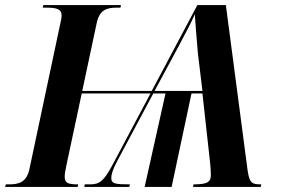

<svg xmlns="http://www.w3.org/2000/svg" viewBox="-42 -734 1105 754"><path d="M-22 0H263L265 -10C226 -10 212 -14 212 -41C212 -51 215 -66 219 -86L279 -367H549L399 -85C366 -23 348 -10 313 -10H291L289 0H466L468 -10C411 -10 395 -12 395 -35C395 -48 400 -67 418 -101L560 -367H608L526 0H632L710 -367H753L784 -86C785 -73 786 -61 786 -46C786 -16 766 -10 718 -10L716 0H982L984 -10C944 -10 936 -15 928 -83L845 -714H733L554 -377H281L337 -640C348 -696 377 -704 417 -704H431L433 -714H128L126 -704H140C181 -704 200 -698 200 -673C200 -666 198 -653 193 -633L74 -72C63 -18 32 -10 -6 -10H-19ZM565 -377 655 -544C684 -600 707 -640 723 -678C726 -636 730 -582 735 -526L753 -377Z"/></svg>

Font: Noto Serif Display Condensed
Style: Bold Italic
Weight: 700
Width: 3
Italic angle: -12°
Designer: Monotype Design Team
Foundry: Monotype Imaging Inc.
Version: Version 2.009